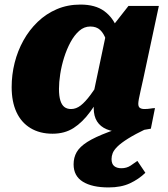

<svg xmlns="http://www.w3.org/2000/svg" viewBox="-20 -572 734 840"><path d="M514 -329 459 -336Q453 -372 443.5 -399Q434 -426 418 -441Q402 -456 375 -456Q348 -456 326.5 -437Q305 -418 288.5 -387.5Q272 -357 260.5 -320.5Q249 -284 243.5 -248Q238 -212 238 -183Q238 -152 244 -132.5Q250 -113 261.5 -104Q273 -95 291 -95Q313 -95 333 -110.5Q353 -126 376 -157Q399 -188 429 -235L446 -198Q409 -130 375 -83.5Q341 -37 302 -12Q263 13 210 13Q154 13 113.5 -11.5Q73 -36 52 -81.5Q31 -127 31 -191Q31 -245 44 -297Q57 -349 82.5 -395Q108 -441 145 -476.5Q182 -512 229 -532Q276 -552 332 -552Q397 -552 436 -523.5Q475 -495 493.5 -445.5Q512 -396 514 -329ZM675 -546 607 -228Q600 -196 595 -174.5Q590 -153 587.5 -139Q585 -125 585 -118Q585 -105 592 -100Q599 -95 612 -95Q626 -95 638 -97Q650 -99 658 -99L640 -9Q623 -6 602.5 -2.5Q582 1 559 3Q536 5 511 5Q474 5 446.5 -6.5Q419 -18 404.5 -41Q390 -64 390 -99Q390 -106 390.5 -116Q391 -126 392 -141L382 -130L444 -424L455 -435L542 -546ZM606 -43 623 -10Q571 15 540 34.5Q509 54 493.5 69.5Q478 85 473 98Q468 111 468 124Q468 145 479.5 154.5Q491 164 511 164Q534 164 551.5 152.5Q569 141 581 132L616 184Q587 212 548.5 230Q510 248 455 248Q383 248 342.5 223Q302 198 302 147Q302 117 315.5 93.5Q329 70 362 49Q395 28 455 5.5Q515 -17 606 -43Z"/></svg>

Font: Roboto Serif ExtraBold
Style: Italic
Weight: 800
Italic angle: -10°
Version: Version 1.007